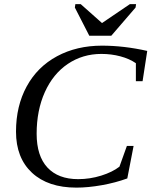

<svg xmlns="http://www.w3.org/2000/svg" viewBox="-20 -878 716 908"><path d="M341.3 9.3Q207 9.3 131.3 -61Q55.7 -131.3 55.7 -255.4Q55.7 -376.5 106.2 -469.2Q156.7 -562 249.8 -612.1Q342.8 -662.1 462.4 -662.1Q565.4 -662.1 676.3 -637.2L654.3 -494.1H622.6V-579.1Q592.3 -600.1 549.3 -611.6Q506.3 -623 459.5 -623Q371.1 -623 301 -575.9Q231 -528.8 192.1 -442.4Q153.3 -356 153.3 -245.6Q153.3 -140.6 204.3 -85.7Q255.4 -30.8 349.6 -30.8Q405.3 -30.8 458.5 -47.4Q511.7 -64 544.9 -89.8L580.1 -188H611.8L582 -34.2Q525.9 -13.7 461.2 -2.2Q396.5 9.3 341.3 9.3ZM361.8 -858.4 462.4 -769 594.2 -858.4H623.5L621.1 -842.3L506.3 -709H402.3L334 -842.3L336.4 -858.4Z"/></svg>

Font: Liberation Serif
Style: Italic
Weight: 400
Italic angle: -16.333°
Designer: Steve Matteson
Foundry: Ascender Corporation
Version: Version 2.1.5